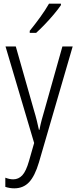

<svg xmlns="http://www.w3.org/2000/svg" viewBox="-20 -785 421 1046"><path d="M10 -532H66L163 -191Q175 -151 181 -126Q187 -101 192 -78H195Q200 -105 207.5 -133Q215 -161 224 -191L320 -532H376L192 100Q170 174 138.5 207.5Q107 241 58 241Q45 241 33 239Q21 237 9 233V183Q19 187 30 189.5Q41 192 52 192Q81 192 101.5 170Q122 148 138 92L166 -6ZM312 -757Q297 -735 273.5 -707Q250 -679 224 -652Q198 -625 177 -606H142V-617Q172 -654 199.5 -692Q227 -730 247 -765H312Z"/></svg>

Font: Noto Sans Khmer Condensed Light
Style: Regular
Weight: 300
Width: 3
Designer: Danh Hong and the Monotype Design Team
Foundry: Monotype Imaging Inc.
Version: Version 2.004; ttfautohint (v1.8.4.7-5d5b)